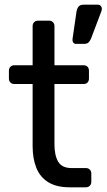

<svg xmlns="http://www.w3.org/2000/svg" viewBox="-20 -798 454 818"><path d="M277 0Q221 0 186 -21.5Q151 -43 135 -82.5Q119 -122 119 -176V-440H41Q31 -440 24.5 -446.5Q18 -453 18 -463V-497Q18 -507 24.5 -513.5Q31 -520 41 -520H119V-687Q119 -697 125.5 -703.5Q132 -710 142 -710H189Q199 -710 205.5 -703.5Q212 -697 212 -687V-520H336Q347 -520 353 -513.5Q359 -507 359 -497V-463Q359 -453 353 -446.5Q347 -440 336 -440H212V-183Q212 -136 228 -109Q244 -82 285 -82H346Q356 -82 362.5 -75.5Q369 -69 369 -59V-23Q369 -13 362.5 -6.5Q356 0 346 0ZM304 -611Q296 -611 292 -617Q288 -623 289 -632L306 -749Q308 -761 314.5 -769.5Q321 -778 335 -778H397Q405 -778 409.5 -772.5Q414 -767 414 -761Q414 -753 410 -745L368 -634Q364 -624 357.5 -617.5Q351 -611 338 -611Z"/></svg>

Font: DVN-Rubik
Style: Regular
Weight: 400
Designer: Hubert and Fischer
Foundry: Hubert & Fischer
Version: Version 2.102